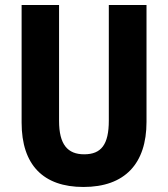

<svg xmlns="http://www.w3.org/2000/svg" viewBox="-20 -734 668 764"><path d="M563 -249V-714H413V-254C413 -159 383 -120 315 -120C249 -120 215 -159 215 -253V-714H66V-246C66 -78 152 10 312 10C477 10 563 -83 563 -249Z"/></svg>

Font: Noto Sans Bengali Condensed
Style: Bold
Weight: 700
Width: 3
Designer: Joana Ranito - Universal Thirst; Jelle Bosma - Monotype Design Team
Foundry: Universal Thirst ehf.
Version: Version 3.000